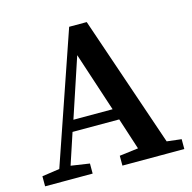

<svg xmlns="http://www.w3.org/2000/svg" viewBox="-99 -767 868 866"><g transform="rotate(-15 334.5 -333.5)"><path d="M300 -534 208 -257H391ZM7 0V-47L89 -59L298 -667H380L589 -54L657 -46V0H368V-46L456 -57L408 -205H190L142 -60L229 -47V0Z"/></g></svg>

Font: Source Serif Pro SemiBold
Style: Regular
Weight: 600
Designer: Frank Grießhammer
Foundry: Adobe Systems Incorporated
Version: Version 3.001;hotconv 1.0.111;makeotfexe 2.5.65597